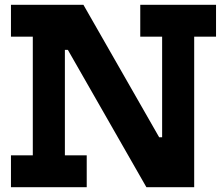

<svg xmlns="http://www.w3.org/2000/svg" viewBox="-20 -779 932 799"><path d="M589.2 0 155.2 -758.9H327.2L761.2 0ZM25.6 -626.5V-758.9H326.6L299.3 -571.4H250V-132.5H340.9V0H25.6V-132.5H116.5V-626.5ZM563.7 -626.5V-758.9H879V-626.5H788.1V0H645.2L594.3 -207.8H654.7V-626.5Z"/></svg>

Font: Hepta Slab ExtraLight
Style: Regular
Weight: 200
Designer: Michael LaGattuta
Foundry: Michael LaGattuta
Version: Version 1.100